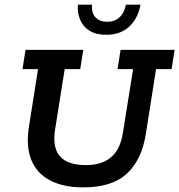

<svg xmlns="http://www.w3.org/2000/svg" viewBox="-20 -798 773 828"><path d="M340 10Q252 10 195 -20.5Q138 -51 115 -108.5Q92 -166 104 -246L144 -500H77L90 -583H339L326 -500H259L218 -242Q205 -163 238 -124.5Q271 -86 351 -86Q419 -86 459 -120Q499 -154 510 -225L554 -500H487L500 -583H733L720 -500H653L609 -221Q592 -110 528 -50Q464 10 340 10ZM439 -648Q394 -648 366 -665.5Q338 -683 325.5 -713Q313 -743 316 -778H377Q374 -741 392.5 -722.5Q411 -704 443 -704Q474 -704 495 -723Q516 -742 523 -778H586Q575 -718 537 -683Q499 -648 439 -648Z"/></svg>

Font: Rokkitt SemiBold SemiBold
Style: Italic
Weight: 600
Italic angle: -9°
Version: Version 3.103